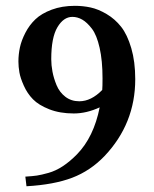

<svg xmlns="http://www.w3.org/2000/svg" viewBox="-20 -630 530 662"><path d="M332.5 -319.8Q333.5 -331.1 333.5 -359.9Q333.5 -420.9 323.5 -465.1Q313.5 -509.3 296.9 -531Q280.3 -552.7 263.7 -562.3Q247.1 -571.8 229.5 -571.8Q199.2 -571.8 178 -536.1Q156.7 -500.5 156.7 -425.8Q156.7 -405.3 160.9 -383.1Q165 -360.8 175 -336.4Q185.1 -312 205.3 -296.4Q225.6 -280.8 253.4 -280.8Q294.4 -280.8 332.5 -319.8ZM67.4 -21Q92.3 -22.5 107.2 -24.7Q122.1 -26.9 147.2 -33.9Q172.4 -41 196.8 -57.1Q221.2 -73.2 245.6 -98.1Q303.2 -157.2 323.7 -259.8Q278.3 -238.8 234.4 -238.8Q186.5 -238.8 149.9 -253.2Q113.3 -267.6 93.8 -287.6Q74.2 -307.6 62.3 -334.2Q50.3 -360.8 46.9 -380.4Q43.5 -399.9 43.5 -418Q43.5 -441.9 48.6 -466.1Q53.7 -490.2 67.4 -516.8Q81.1 -543.5 102.1 -563.5Q123 -583.5 158.4 -596.7Q193.8 -609.9 238.3 -609.9Q266.1 -609.9 292.5 -604.2Q318.8 -598.6 347.7 -581.5Q376.5 -564.5 397.7 -537.6Q418.9 -510.7 432.6 -464.1Q446.3 -417.5 446.3 -356.9Q446.3 -203.6 340.3 -91.8Q291.5 -41 228.8 -17.1Q166 6.8 71.3 12.2Z"/></svg>

Font: Linux Libertine
Style: Semibold
Weight: 600
Designer: Philipp H. Poll
Foundry: Philipp H. Poll
Version: Version 5.1.2 ; ttfautohint (v0.9)